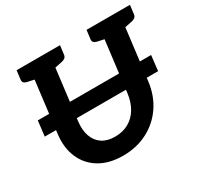

<svg xmlns="http://www.w3.org/2000/svg" viewBox="-155 -910 1140 1104"><g transform="rotate(-30 415.5 -358.0)"><path d="M27.6 -312.3 39.4 -413.1H791.9L780 -312.3ZM364.4 8.4Q272.8 8.4 209.6 -29.6Q146.4 -67.6 117.5 -135.1Q88.6 -202.6 99.7 -290.1L153.1 -723.8H291.1L237.7 -291.1Q231.3 -236.7 245.5 -195.9Q259.7 -155.1 293.3 -132.3Q326.9 -109.5 378.9 -109.5Q431 -109.5 470 -131.8Q509 -154.1 533 -194.6Q557 -235.2 564 -290.1L617.5 -723.8H755.5L702 -290.1Q690.9 -200.6 644.9 -133.3Q598.9 -66.1 526.7 -28.9Q454.5 8.4 364.4 8.4ZM177.4 -723.8 151.9 -623.1 96 -635.1Q82.8 -638.2 76.1 -645.2Q69.4 -652.2 71 -665.7L78.3 -723.8ZM366.4 -723.8 359.1 -665.7Q357.6 -652.2 349.1 -645.2Q340.6 -638.2 325.9 -635.1L267.1 -623.1L267.3 -723.8ZM641.8 -723.8 616.2 -623.1 560.3 -635.1Q547.2 -638.2 540.5 -645.2Q533.8 -652.2 535.3 -665.7L542.6 -723.8ZM830.7 -723.8 823.5 -665.7Q821.9 -652.2 813.4 -645.2Q804.9 -638.2 790.2 -635.1L731.4 -623.1L731.6 -723.8Z"/></g></svg>

Font: Aleo
Style: Italic
Weight: 400
Italic angle: -7°
Designer: Alessio Laiso
Foundry: Alessio Laiso
Version: Version 2.001;gftools[0.9.29]